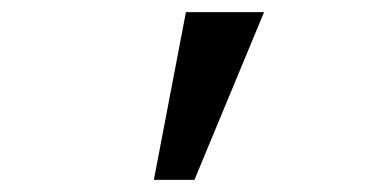

<svg xmlns="http://www.w3.org/2000/svg" viewBox="-20 -716 640 317"><path d="M287 -696H416L301 -419H234Z"/></svg>

Font: iA Writer Quattro V
Style: Regular
Weight: 400
Designer: Mike Abbink, Paul van der Laan, Pieter van Rosmalen, Oliver Reichenstein
Foundry: Information Architects Inc.
Version: Version 2.000